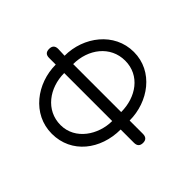

<svg xmlns="http://www.w3.org/2000/svg" viewBox="-194 -936 1106 1106"><g transform="rotate(-45 359.0 -383.0)"><path d="M323 -215C212 -215 96 -289 96 -409C96 -529 202 -606 323 -606ZM396 -606C518 -606 622 -528 622 -408C622 -287 517 -215 396 -215ZM323 -675C170 -675 25 -569 25 -409C25 -249 160 -146 323 -146V-38C323 -13 335 0 360 0C384 0 396 -13 396 -38V-146C548 -146 693 -249 693 -408C693 -567 549 -675 395 -675C397 -727 397 -728 397 -729C397 -754 384 -766 360 -766C335 -766 323 -754 323 -729Z"/></g></svg>

Font: Numismatica Pro
Style: Regular
Weight: 400
Designer: Chris Hopkins
Foundry: Edward C. D. Hopkins
Version: Version 2.19D